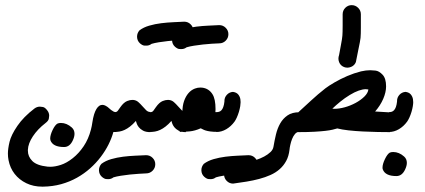

<svg xmlns="http://www.w3.org/2000/svg" viewBox="-20 -506 1630 736"><path d="M259.3 31.7Q247.6 57.6 225.6 57.6Q182.6 57.6 173.3 31.7Q172.4 29.3 172.4 25.4Q172.4 11.7 181.6 -7.6Q190.9 -26.9 200.2 -32.2Q205.6 -34.7 213.4 -34.7Q235.8 -34.7 255.4 -17.1Q265.6 -7.8 265.6 6.8Q265.6 18.1 259.3 31.7ZM424.8 0H414.6Q408.2 23.4 396 47.9Q383.8 72.3 366.2 95.5Q348.6 118.7 325.7 139.2Q302.7 159.7 274.9 175.3Q247.1 190.9 214.4 200Q181.6 209 144.5 209.5H142.1Q107.9 209.5 80.8 196.3Q53.7 183.1 36.1 160.6Q18.6 138.2 12.7 107.9Q10.3 95.7 10.3 82.5Q10.3 64 16.6 37.6Q22.9 11.2 46.6 -23.4Q70.3 -58.1 111.8 -89.8Q121.6 -97.2 132.8 -97.2Q135.7 -97.2 144 -95.9Q152.3 -94.7 161.1 -83Q168.5 -73.7 168.5 -62.5Q168.5 -60.1 167.2 -51.5Q166 -43 154.3 -34.2Q124 -10.7 106 16.6Q87.9 43.9 86.9 68.4V71.8Q86.9 94.2 104 111.3Q121.1 128.4 162.1 132.8Q167.5 133.3 172.9 133.3Q190.9 133.3 213.4 126Q235.8 118.7 259 100.3Q282.2 82 300.8 54.4Q319.3 26.9 328.6 -9.3Q332 -22 334.2 -37.6Q336.4 -53.2 340.8 -67.9Q348.6 -92.3 360.8 -100.6Q366.2 -104 372.1 -104Q379.9 -104 388.2 -98.6Q392.6 -96.2 396.7 -92.3Q400.9 -88.4 405.5 -84.7Q410.2 -81.1 414.8 -78.6Q419.4 -76.2 424.8 -76.2Z M540 158.7Q528.8 159.2 512 160.2Q495.1 161.1 477.5 163.1Q460 165 443.1 167.7Q426.3 170.4 415 173.8Q406.2 180.7 395.5 180.7Q394.5 180.7 387.5 180.4Q380.4 180.2 370.6 171.9Q359.9 162.1 359.4 147.5V146Q359.4 132.8 368.7 122.1Q384.3 110.4 406.2 104Q428.2 97.7 451.9 94.7Q475.6 91.8 498.5 90.8Q521.5 89.8 540 88.9Q554.7 88.9 564.9 99.1Q575.2 109.4 575.2 123.5Q575.2 138.2 564.9 148.4Q554.7 158.7 540 158.7ZM556.2 0.5Q538.6 0.5 528.1 -5.4Q517.6 -11.2 511.7 -18.8Q505.9 -26.4 503.7 -33.4Q501.5 -40.5 501 -42.5Q489.3 -29.3 478.5 -21Q467.8 -12.7 457.8 -8.1Q447.8 -3.4 437.7 -1.7Q427.7 0 417.5 0V-75.7Q427.7 -75.7 431.9 -81.8Q436 -87.9 441.4 -95.2Q454.1 -113.3 467.3 -118.7Q478 -123 486.8 -123H490.2Q502 -122.1 510.3 -114.7Q518.6 -107.4 525.9 -98.9Q533.2 -90.3 540.3 -83.5Q547.4 -76.7 556.2 -76.7Z M686 -353Q674.8 -352.5 658 -351.6Q641.1 -350.6 623.5 -348.6Q606 -346.7 589.1 -344Q572.3 -341.3 561 -337.9Q552.2 -331.1 541.5 -331.1Q540.5 -331.1 533.4 -331.3Q526.4 -331.5 516.6 -339.8Q505.9 -349.6 505.4 -364.3V-365.7Q505.4 -378.9 514.6 -389.6Q530.3 -401.4 552.2 -407.7Q574.2 -414.1 597.9 -417Q621.6 -419.9 644.5 -420.9Q667.5 -421.9 686 -422.9Q700.7 -422.9 710.9 -412.6Q721.2 -402.3 721.2 -388.2Q721.2 -373.5 710.9 -363.3Q700.7 -353 686 -353ZM692.4 0.5Q674.8 0.5 664.3 -5.4Q653.8 -11.2 647.9 -18.8Q642.1 -26.4 639.9 -33.4Q637.7 -40.5 637.2 -42.5Q625.5 -29.3 614.7 -21Q604 -12.7 594 -8.1Q584 -3.4 574 -1.7Q564 0 553.7 0V-75.7Q564 -75.7 568.1 -81.8Q572.3 -87.9 577.6 -95.2Q590.3 -113.3 603.5 -118.7Q614.3 -123 623 -123H626.5Q638.2 -122.1 646.5 -114.7Q654.8 -107.4 662.1 -98.9Q669.4 -90.3 676.5 -83.5Q683.6 -76.7 692.4 -76.7Z M814.5 -0.5Q797.4 -0.5 786.6 -2Q775.9 -3.4 768.8 -5.6Q761.7 -7.8 757.3 -10.3Q752.9 -12.7 749.5 -14.2Q727.5 -4.4 707.5 -2.4Q687.5 -0.5 668.9 -0.5V-76.2H679.2Q679.2 -100.1 685.5 -118.4Q691.9 -136.7 702.4 -148.9Q712.9 -161.1 727.1 -166.5Q737.3 -170.4 748 -170.4Q752 -170.4 755.9 -169.9Q780.8 -166.5 794.4 -145Q806.2 -126.5 806.2 -87.9L805.7 -76.2H814.5ZM820.3 -339.8Q809.1 -339.4 792.2 -338.4Q775.4 -337.4 757.8 -335.4Q740.2 -333.5 723.4 -330.8Q706.5 -328.1 695.3 -324.7Q686.5 -317.9 675.8 -317.9Q674.8 -317.9 667.7 -318.1Q660.6 -318.4 650.9 -326.7Q640.1 -336.4 639.6 -351.1V-352.5Q639.6 -365.7 648.9 -376.5Q664.6 -388.2 686.5 -394.5Q708.5 -400.9 732.2 -403.8Q755.9 -406.7 778.8 -407.7Q801.8 -408.7 820.3 -409.7Q835 -409.7 845.2 -399.4Q855.5 -389.2 855.5 -375Q855.5 -360.4 845.2 -350.1Q835 -339.8 820.3 -339.8Z M932.6 158.7Q921.4 159.2 904.5 160.2Q887.7 161.1 870.1 163.1Q852.5 165 835.7 167.7Q818.8 170.4 807.6 173.8Q798.8 180.7 788.1 180.7Q787.1 180.7 780 180.4Q772.9 180.2 763.2 171.9Q752.4 162.1 752 147.5V146Q752 132.8 761.2 122.1Q776.9 110.4 798.8 104Q820.8 97.7 844.5 94.7Q868.2 91.8 891.1 90.8Q914.1 89.8 932.6 88.9Q947.3 88.9 957.5 99.1Q967.8 109.4 967.8 123.5Q967.8 138.2 957.5 148.4Q947.3 158.7 932.6 158.7ZM878.9 -39.6Q865.7 -21.5 847.4 -10.7Q829.1 0 809.6 0V-76.2Q814.9 -76.2 819.8 -77.6Q824.7 -79.1 828.9 -83.5Q833 -87.9 835.9 -95.9Q838.9 -104 840.3 -116.7V-119.1Q840.3 -132.3 849.6 -142.6Q858.9 -152.8 873 -153.8Q886.2 -151.9 892.8 -144.3Q899.4 -136.7 901.4 -126Q902.3 -120.6 902.3 -114.3Q902.3 -108.4 900.9 -98.9Q899.4 -89.4 895.8 -77.1Q892.1 -64.9 887.5 -54.9Q882.8 -44.9 878.9 -39.6Z M1127 -0.5Q1117.7 -0.5 1110.8 7.6Q1104 15.6 1099.6 26.9Q1095.2 38.1 1092.8 49.6Q1090.3 61 1089.8 67.9Q1086.9 92.8 1077.1 110.8Q1067.4 128.9 1052.2 142.3Q1037.1 155.8 1016.8 164.8Q996.6 173.8 973.6 179.9Q950.7 186 925 190.2Q899.4 194.3 873.5 197.8Q859.4 197.8 849.1 187.5Q838.9 177.2 838.9 162.6Q838.9 148.4 849.1 137.9Q859.4 127.4 873.5 127.4Q882.3 126.5 896.7 123.8Q911.1 121.1 927.7 116.9Q944.3 112.8 961.4 107.2Q978.5 101.6 992.7 94Q1006.8 86.4 1016.6 77.1Q1026.4 67.9 1028.3 56.6Q1032.2 33.2 1037.8 9.5Q1043.5 -14.2 1054.2 -33Q1064.9 -51.8 1082.3 -63.7Q1099.6 -75.7 1127 -75.7Z M1475.1 0.5Q1455.6 0.5 1428 0Q1400.4 -0.5 1371.3 -2Q1342.3 -3.4 1315.9 -6.3Q1289.6 -9.3 1272.9 -13.7Q1264.6 -11.2 1254.4 -8.8Q1244.1 -6.3 1227.3 -4.4Q1210.4 -2.4 1185.5 -1Q1160.6 0.5 1123 0.5V-75.2Q1145.5 -95.7 1171.9 -120.1Q1198.2 -144.5 1227.5 -167.5Q1240.2 -177.2 1262.5 -190.2Q1284.7 -203.1 1310.8 -214.4Q1336.9 -225.6 1363.8 -232.4Q1382.8 -236.8 1399.4 -236.8Q1405.8 -236.8 1419.4 -235.4Q1433.1 -233.9 1446.5 -219.7Q1460 -205.6 1460 -174.8Q1460 -152.3 1449 -127Q1438 -101.6 1418 -78.6L1475.1 -75.2ZM1254.4 -89.4Q1258.3 -88.9 1262.2 -88.9Q1279.8 -88.9 1301.3 -94.7Q1322.8 -100.6 1342.8 -111.3Q1362.8 -122.1 1376.7 -135.7Q1390.6 -149.4 1392.1 -163.1Q1387.2 -164.1 1381.8 -164.1Q1370.6 -164.1 1355 -158.7Q1339.4 -153.3 1320.6 -141.8Q1301.8 -130.4 1284.4 -116.2Q1267.1 -102.1 1253.9 -89.4ZM1363.3 -451.2V-424.3Q1363.3 -412.6 1363.3 -400.1Q1363.3 -387.7 1363 -377.7Q1362.8 -367.7 1362.1 -360.8Q1361.3 -354 1359.4 -343.8Q1357.4 -333.5 1353.8 -316.2Q1350.1 -298.8 1344.2 -268.1Q1338.9 -254.9 1325.7 -249.5Q1318.4 -246.6 1311.5 -246.6Q1305.2 -246.6 1298.8 -249Q1285.2 -254.4 1279.8 -268.1Q1277.3 -274.9 1277.3 -281.2Q1277.3 -288.1 1279.8 -294.9Q1284.2 -319.8 1286.9 -333.5Q1289.6 -347.2 1290.8 -355.5Q1292 -363.8 1292.5 -369.6Q1293 -375.5 1293.2 -384.5Q1293.5 -393.6 1293.5 -408.7V-451.2Q1293.5 -465.8 1303.7 -476.1Q1314 -486.3 1328.1 -486.3Q1342.3 -486.3 1352.8 -476.1Q1363.3 -465.8 1363.3 -451.2Z M1533.2 143.1Q1521.5 168.9 1499.5 168.9Q1456.5 168.9 1447.3 143.1Q1446.3 140.6 1446.3 136.7Q1446.3 123 1455.6 103.8Q1464.8 84.5 1474.1 79.1Q1479.5 76.7 1487.3 76.7Q1509.8 76.7 1529.3 94.2Q1539.6 103.5 1539.6 118.2Q1539.6 129.4 1533.2 143.1ZM1540.5 -39.6Q1527.3 -21.5 1509 -10.7Q1490.7 0 1471.2 0V-76.2Q1476.6 -76.2 1481.4 -77.6Q1486.3 -79.1 1490.5 -83.5Q1494.6 -87.9 1497.6 -95.9Q1500.5 -104 1502 -116.7V-119.1Q1502 -132.3 1511.2 -142.6Q1520.5 -152.8 1534.7 -153.8Q1547.9 -151.9 1554.4 -144.3Q1561 -136.7 1563 -126Q1564 -120.6 1564 -114.3Q1564 -108.4 1562.5 -98.9Q1561 -89.4 1557.4 -77.1Q1553.7 -64.9 1549.1 -54.9Q1544.4 -44.9 1540.5 -39.6Z"/></svg>

Font: DimaLatifi
Style: regular
Weight: 400
Designer: R.Balvardi
Foundry: Dima Software Group
Version: Version 1.00;January 29, 2019;FontCreator 11.5.0.2427 64-bit